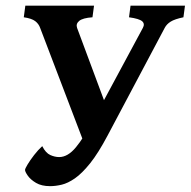

<svg xmlns="http://www.w3.org/2000/svg" viewBox="-20 -635 665 670"><path d="M620.1 -574.7Q589.8 -568.4 575.7 -559.6Q561.5 -550.8 554.7 -537.6L355.5 -162.1Q323.2 -101.1 294.7 -65.4Q266.1 -29.8 241.5 -12.7Q216.8 4.4 195.3 9.5Q173.8 14.6 154.8 14.6Q125 14.6 105.7 3.2Q86.4 -8.3 76.9 -22Q67.4 -35.6 67.4 -42Q67.4 -46.4 76.2 -61Q85 -75.7 98.9 -93.8Q112.8 -111.8 127.4 -125Q139.6 -101.1 155.5 -94Q171.4 -86.9 186.5 -86.9Q216.8 -86.9 245.1 -121.3Q273.4 -155.8 293.5 -198.7L281.7 -113.8L120.1 -537.6Q115.2 -551.8 102.8 -561.3Q90.3 -570.8 63 -574.7L68.4 -615.2H308.1L302.7 -574.7Q268.6 -572.3 256.3 -562Q244.1 -551.8 249 -537.6L358.4 -243.7L330.6 -262.7L478.5 -537.6Q486.3 -551.8 476.1 -560.8Q465.8 -569.8 430.2 -574.7L435.5 -615.2H625.5Z"/></svg>

Font: Gentium Book Plus
Style: Bold Italic
Weight: 700
Italic angle: -8°
Designer: Victor Gaultney, Annie Olsen, Iska Routamaa, Becca Hirsbrunner
Foundry: SIL International
Version: Version 6.101